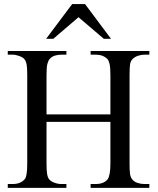

<svg xmlns="http://www.w3.org/2000/svg" viewBox="-20 -909 763 929"><path d="M702.6 0H418.5V-18.6H442.9Q483.4 -18.6 501.5 -42.5Q506.8 -49.8 510.5 -68.4Q514.2 -86.9 514.2 -117.7V-319.3H205.1V-117.7Q205.1 -84 208 -66.9Q210.9 -49.8 217.8 -41.5Q226.1 -31.2 243.2 -24.9Q260.3 -18.6 277.3 -18.6H301.3V0H17.6V-18.6H41.5Q80.1 -18.6 100.1 -42.5Q111.8 -56.2 111.8 -117.7V-545.4Q111.8 -580.6 108.9 -596.7Q106 -612.8 98.1 -622.6Q91.3 -631.3 73.5 -637.9Q55.7 -644.5 41.5 -644.5H17.6V-662.1H301.3V-644.5H277.3Q260.7 -644.5 245.6 -639.9Q230.5 -635.3 220.2 -623.5Q213.4 -615.7 209.2 -599.6Q205.1 -583.5 205.1 -545.4V-355.5H514.2V-545.4Q514.2 -581.5 510.3 -599.1Q506.3 -616.7 499.5 -623.5Q478.5 -644.5 442.9 -644.5H418.5V-662.1H702.6V-644.5H678.7Q664.1 -644.5 647.9 -639.2Q631.8 -633.8 621.6 -623.5Q612.3 -614.3 609.6 -599.4Q606.9 -584.5 606.9 -545.4V-117.7Q606.9 -85.4 608.9 -69.6Q610.8 -53.7 618.7 -42.5Q627.9 -29.8 644.8 -24.2Q661.6 -18.6 678.7 -18.6H702.6ZM517.1 -721.2H482.4L359.9 -825.7L237.8 -721.2H203.1L329.1 -889.2H391.6Z"/></svg>

Font: BabelStone Roman
Style: Regular
Weight: 400
Designer: Walt Agee, Victor Gaultney, Peter Martin, Debbi Hosken, Becca Hirsbrunner (SIL); Andrew West (BabelStone)
Foundry: BabelStone
Version: Version 16.000